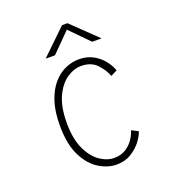

<svg xmlns="http://www.w3.org/2000/svg" viewBox="-129 -787 808 897"><g transform="rotate(-20 275.0 -338.0)"><path d="M299 11Q256 11 212.8 -15.2Q169.5 -41.5 140.2 -99.2Q111 -157 111 -251Q111 -322.5 128 -372.2Q145 -422 172.8 -453Q200.5 -484 233.5 -498Q266.5 -512 299 -512Q340 -512 370.2 -495.2Q400.5 -478.5 420 -453.5Q439.5 -428.5 448.5 -403L416.5 -387Q404 -420.5 376 -449.8Q348 -479 299 -479Q263 -479 227.8 -455.2Q192.5 -431.5 169 -381Q145.5 -330.5 145.5 -251Q145.5 -172.5 169 -121.8Q192.5 -71 227.8 -46.5Q263 -22 299 -22Q333 -22 357.2 -37.5Q381.5 -53 396 -75.2Q410.5 -97.5 416 -117L448.5 -100.5Q443.5 -81 424 -54.8Q404.5 -28.5 373 -8.8Q341.5 11 299 11ZM155.5 -567.5 281 -688.5H308L433.5 -567.5H387L295 -661L202 -567.5Z"/></g></svg>

Font: Trispace SemiCondensed Thin
Style: Regular
Weight: 100
Width: 4
Designer: Tyler Finck
Foundry: Etcetera Type Company
Version: Version 1.210; ttfautohint (v1.8.3)